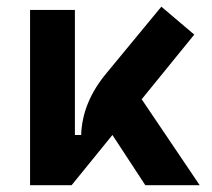

<svg xmlns="http://www.w3.org/2000/svg" viewBox="-20 -547 626 567"><path d="M68.8 0V-517.6H201.2V-148.4H219.7Q222.7 -245.1 294.9 -331.5L456.5 -527.3L553.7 -444.8L398.4 -253.9L569.8 0H409.2L312 -148.4L191.4 0Z"/></svg>

Font: Cascadia Code PL
Style: Bold
Weight: 700
Monospace: yes
Designer: Aaron Bell
Foundry: Saja Typeworks
Version: Version 2404.023; ttfautohint (v1.8.4)